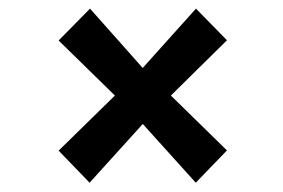

<svg xmlns="http://www.w3.org/2000/svg" viewBox="-20 -590 640 434"><path d="M182.5 -177 112.5 -249.5 251.5 -385.5 291 -423.5 423 -570.5 493 -499 349.5 -357.5 316.5 -325ZM422.5 -177 289 -325 250.5 -363.5 112.5 -498.5 183.5 -570.5 314 -423.5 351.5 -388.5 493 -250Z"/></svg>

Font: Spline Sans Mono Medium
Style: Regular
Weight: 500
Monospace: yes
Version: Version 1.004